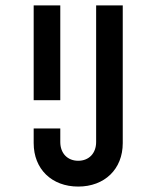

<svg xmlns="http://www.w3.org/2000/svg" viewBox="-20 -669 576 707"><path d="M104 -300H202V-649H104ZM104 -142C104 -46 171 18 268 18C365 18 432 -46 432 -142V-649H334V-146C334 -104 307 -77 268 -77C229 -77 202 -104 202 -146V-196H104Z"/></svg>

Font: Grotesk 02 Mince
Style: Bold
Weight: 400
Designer: Frank Adebiaye, contributions by Jérémy Landes, Ariel Martín Pérez
Foundry: Velvetyne Type Foundry
Version: Version 3.000;Glyphs 3.1.2 (3150)